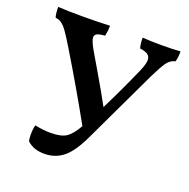

<svg xmlns="http://www.w3.org/2000/svg" viewBox="-123 -798 911 925"><g transform="rotate(20 332.5 -335.0)"><path d="M642 -626Q615 -620 598.5 -596Q582 -572 553 -513L378 -144Q338 -58 296.5 -24.5Q255 9 200 9Q142 9 110 -23Q107 -37 107 -56Q107 -87 113 -105Q154 -96 194 -96Q247 -96 273.5 -113.5Q300 -131 327 -179Q235 -345 134 -511Q105 -559 89 -581.5Q73 -604 59 -614Q45 -624 27 -626Q21 -646 21 -679Q63 -676 154 -676Q218 -676 287 -679Q287 -656 281 -626Q253 -624 241 -618Q229 -612 229 -599Q229 -582 253 -540L297 -465Q362 -355 391 -300Q448 -414 497 -526Q514 -565 514 -585Q514 -603 501.5 -612.5Q489 -622 460 -626Q454 -650 454 -679Q495 -676 547 -676Q608 -676 648 -679Q649 -651 642 -626Z"/></g></svg>

Font: Vollkorn SC SemiBold
Style: Regular
Weight: 600
Designer: Friedrich Althausen
Foundry: Friedrich Althausen
Version: Version 4.015